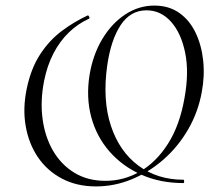

<svg xmlns="http://www.w3.org/2000/svg" viewBox="-20 -656 765 688"><path d="M324 12Q255 12 202 -16Q149 -44 116 -92.5Q83 -141 72 -204.5Q61 -268 76 -339Q91 -411 124 -461.5Q157 -512 202 -545.5Q247 -579 295 -601Q297 -601 299.5 -596Q302 -591 299 -589Q259 -571 226.5 -539.5Q194 -508 171.5 -464.5Q149 -421 138 -366Q124 -295 132.5 -230.5Q141 -166 170 -116Q199 -66 246.5 -37Q294 -8 358 -8Q424 -8 482 -41.5Q540 -75 582 -141Q624 -207 641 -304Q658 -396 643.5 -467Q629 -538 592.5 -578.5Q556 -619 505 -619Q447 -619 412 -565.5Q377 -512 364 -420Q347 -297 377.5 -205Q408 -113 476 -62.5Q544 -12 637 -12Q640 -12 640 -6Q640 0 637 0Q554 0 486.5 -30Q419 -60 372.5 -113Q326 -166 307 -236.5Q288 -307 301 -388Q313 -460 346.5 -516Q380 -572 428.5 -604Q477 -636 533 -636Q585 -636 622 -610Q659 -584 680.5 -539.5Q702 -495 708 -439.5Q714 -384 703 -326Q690 -254 654 -192Q618 -130 566 -84.5Q514 -39 452 -13.5Q390 12 324 12Z"/></svg>

Font: Cormorant Garamond Light
Style: Italic
Weight: 300
Italic angle: -10°
Designer: Christian Thalmann (Catharsis Fonts)
Foundry: Catharsis Fonts
Version: Version 4.001